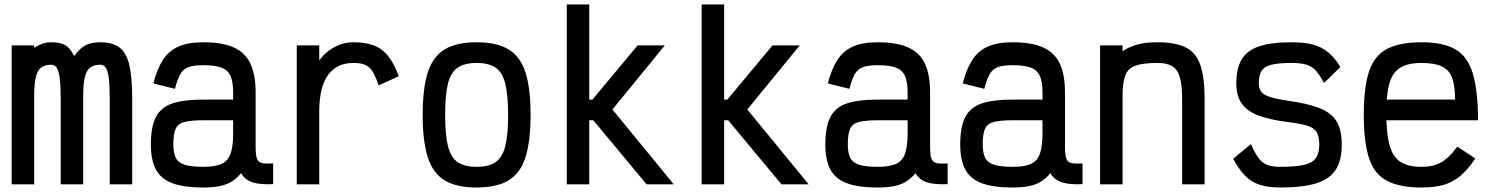

<svg xmlns="http://www.w3.org/2000/svg" viewBox="-20 -820 6640 854"><path d="M32 0V-618H132V-608Q155 -621 171 -626.5Q187 -632 208 -632Q249 -632 270.5 -619Q292 -606 310 -571Q336 -606 361 -619Q386 -632 426 -632Q480 -632 511 -609Q542 -586 555 -531.5Q568 -477 568 -383V0H468V-383Q468 -439 464 -471.5Q460 -504 451 -518Q442 -532 426 -532Q397 -532 380.5 -519Q364 -506 357 -475Q350 -444 350 -391V0H250V-377Q250 -435 246 -469Q242 -503 233 -517.5Q224 -532 208 -532Q179 -532 162.5 -519Q146 -506 139 -475Q132 -444 132 -391V0Z M884 14Q798 14 747 -5Q696 -24 673.5 -66Q651 -108 651 -178Q651 -256 673.5 -299.5Q696 -343 747 -360Q798 -377 884 -377H1017V-409Q1017 -455 1005.5 -481.5Q994 -508 965.5 -519Q937 -530 884 -530Q842 -530 818.5 -521.5Q795 -513 782 -490Q769 -467 758 -425L662 -449Q679 -514 705 -554Q731 -594 774 -613Q817 -632 884 -632Q971 -632 1022 -608Q1073 -584 1095 -534.5Q1117 -485 1117 -409V-168Q1117 -131 1123 -114.5Q1129 -98 1146 -94.5Q1163 -91 1195 -93V-1Q1138 2 1103.5 -9Q1069 -20 1052 -50Q1034 -27 1010.5 -12.5Q987 2 956 8Q925 14 884 14ZM884 -78Q937 -78 965.5 -91Q994 -104 1005.5 -136.5Q1017 -169 1017 -226V-285H884Q831 -285 802 -278Q773 -271 762 -248.5Q751 -226 751 -178Q751 -140 762 -118Q773 -96 802 -87Q831 -78 884 -78Z M1300 0V-618H1400V-551Q1413 -570 1435 -588.5Q1457 -607 1487 -619.5Q1517 -632 1552 -632Q1607 -632 1644 -617.5Q1681 -603 1707 -570Q1733 -537 1754 -481L1664 -440Q1651 -480 1637.5 -501.5Q1624 -523 1604.5 -531.5Q1585 -540 1552 -540Q1509 -540 1479.5 -523Q1450 -506 1432.5 -476.5Q1415 -447 1407.5 -408.5Q1400 -370 1400 -327V0Z M2100 14Q2010 14 1957.5 -18Q1905 -50 1882.5 -121.5Q1860 -193 1860 -309Q1860 -426 1882.5 -497Q1905 -568 1957.5 -600Q2010 -632 2100 -632Q2190 -632 2242.5 -600Q2295 -568 2317.5 -497Q2340 -426 2340 -309Q2340 -193 2317.5 -121.5Q2295 -50 2242.5 -18Q2190 14 2100 14ZM2100 -78Q2154 -78 2184.5 -99Q2215 -120 2227.5 -170.5Q2240 -221 2240 -309Q2240 -398 2227.5 -448Q2215 -498 2184.5 -519Q2154 -540 2100 -540Q2046 -540 2015.5 -519Q1985 -498 1972.5 -448Q1960 -398 1960 -309Q1960 -221 1972.5 -170.5Q1985 -120 2015.5 -99Q2046 -78 2100 -78Z M2501 0V-800H2601V-377H2615L2816 -618H2937L2704 -333L2977 0H2856L2619 -285H2601V0Z M3101 0V-800H3201V-377H3215L3416 -618H3537L3304 -333L3577 0H3456L3219 -285H3201V0Z M3884 14Q3798 14 3747 -5Q3696 -24 3673.5 -66Q3651 -108 3651 -178Q3651 -256 3673.5 -299.5Q3696 -343 3747 -360Q3798 -377 3884 -377H4017V-409Q4017 -455 4005.5 -481.5Q3994 -508 3965.5 -519Q3937 -530 3884 -530Q3842 -530 3818.5 -521.5Q3795 -513 3782 -490Q3769 -467 3758 -425L3662 -449Q3679 -514 3705 -554Q3731 -594 3774 -613Q3817 -632 3884 -632Q3971 -632 4022 -608Q4073 -584 4095 -534.5Q4117 -485 4117 -409V-168Q4117 -131 4123 -114.5Q4129 -98 4146 -94.5Q4163 -91 4195 -93V-1Q4138 2 4103.5 -9Q4069 -20 4052 -50Q4034 -27 4010.5 -12.5Q3987 2 3956 8Q3925 14 3884 14ZM3884 -78Q3937 -78 3965.5 -91Q3994 -104 4005.5 -136.5Q4017 -169 4017 -226V-285H3884Q3831 -285 3802 -278Q3773 -271 3762 -248.5Q3751 -226 3751 -178Q3751 -140 3762 -118Q3773 -96 3802 -87Q3831 -78 3884 -78Z M4484 14Q4398 14 4347 -5Q4296 -24 4273.5 -66Q4251 -108 4251 -178Q4251 -256 4273.5 -299.5Q4296 -343 4347 -360Q4398 -377 4484 -377H4617V-409Q4617 -455 4605.5 -481.5Q4594 -508 4565.5 -519Q4537 -530 4484 -530Q4442 -530 4418.5 -521.5Q4395 -513 4382 -490Q4369 -467 4358 -425L4262 -449Q4279 -514 4305 -554Q4331 -594 4374 -613Q4417 -632 4484 -632Q4571 -632 4622 -608Q4673 -584 4695 -534.5Q4717 -485 4717 -409V-168Q4717 -131 4723 -114.5Q4729 -98 4746 -94.5Q4763 -91 4795 -93V-1Q4738 2 4703.5 -9Q4669 -20 4652 -50Q4634 -27 4610.5 -12.5Q4587 2 4556 8Q4525 14 4484 14ZM4484 -78Q4537 -78 4565.5 -91Q4594 -104 4605.5 -136.5Q4617 -169 4617 -226V-285H4484Q4431 -285 4402 -278Q4373 -271 4362 -248.5Q4351 -226 4351 -178Q4351 -140 4362 -118Q4373 -96 4402 -87Q4431 -78 4484 -78Z M4873 0V-618H4973V-592Q5000 -611 5037 -621.5Q5074 -632 5128 -632Q5208 -632 5254 -609Q5300 -586 5319 -531Q5338 -476 5338 -380V0H5238V-380Q5238 -441 5228 -476Q5218 -511 5194 -525.5Q5170 -540 5128 -540Q5064 -540 5030.5 -528Q4997 -516 4985 -484Q4973 -452 4973 -391V0Z M5675 14Q5621 14 5583.5 2Q5546 -10 5518 -38.5Q5490 -67 5465 -114L5544 -179Q5562 -139 5578 -117Q5594 -95 5616.5 -86.5Q5639 -78 5675 -78Q5745 -78 5782 -87Q5819 -96 5833.5 -118Q5848 -140 5848 -177Q5848 -214 5836 -233Q5824 -252 5792.5 -261.5Q5761 -271 5702 -278Q5625 -288 5575.5 -307Q5526 -326 5502.5 -360.5Q5479 -395 5479 -449Q5479 -516 5503 -556Q5527 -596 5581 -614Q5635 -632 5725 -632Q5782 -632 5820.5 -621.5Q5859 -611 5888 -587Q5917 -563 5942 -522L5869 -451Q5850 -487 5832.5 -506Q5815 -525 5790.5 -532.5Q5766 -540 5725 -540Q5667 -540 5635 -532Q5603 -524 5591 -504Q5579 -484 5579 -449Q5579 -412 5608.5 -397Q5638 -382 5708 -372Q5797 -360 5849.5 -339Q5902 -318 5925 -280Q5948 -242 5948 -177Q5948 -107 5921.5 -65.5Q5895 -24 5835.5 -5Q5776 14 5675 14Z M6303 14Q6206 14 6149.5 -15.5Q6093 -45 6069.5 -116Q6046 -187 6046 -309Q6046 -432 6069.5 -502.5Q6093 -573 6149.5 -602.5Q6206 -632 6303 -632Q6399 -632 6453.5 -600.5Q6508 -569 6531 -493Q6554 -417 6554 -285H6075V-377H6452Q6452 -439 6438.5 -474.5Q6425 -510 6392.5 -525Q6360 -540 6303 -540Q6243 -540 6209 -519.5Q6175 -499 6160.5 -451Q6146 -403 6146 -318Q6146 -227 6160.5 -174.5Q6175 -122 6209 -100Q6243 -78 6303 -78Q6338 -78 6364.5 -86.5Q6391 -95 6414 -114.5Q6437 -134 6462 -168L6542 -115Q6509 -66 6476 -38Q6443 -10 6402 2Q6361 14 6303 14Z"/></svg>

Font: Victor Mono
Style: Bold
Weight: 700
Monospace: yes
Designer: Rune Bjørnerås
Version: Version 1.561;gftools[0.9.30]